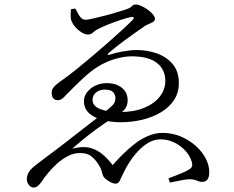

<svg xmlns="http://www.w3.org/2000/svg" viewBox="-20 -780 1040 852"><path d="M128.4 52.2Q117.6 52.2 108.3 41Q98.9 29.8 98.9 12.3Q98.9 3.5 104.8 -10.4Q110.8 -24.4 132.5 -42.7Q144.9 -52.6 168.7 -70.6Q192.4 -88.7 221 -109.7Q249.6 -130.8 274.3 -150.4Q318.1 -185 355.6 -213.8Q393.1 -242.6 427.8 -269.6Q463.2 -297.3 477.7 -311Q492.2 -324.6 492.2 -343.9Q492.2 -359.7 481.9 -371Q471.6 -382.4 444.5 -382.4Q422.1 -382.4 406.4 -369.8Q390.7 -357.2 390.7 -336.8Q390.7 -309.7 423.7 -296.3Q456.7 -282.9 512.2 -282.9Q575 -282.9 620.2 -301.6Q665.3 -320.4 689.5 -351.8Q713.6 -383.3 713.6 -420.8Q713.6 -471.9 676 -501Q638.4 -530.1 564.4 -530.1Q530.7 -530.1 489.9 -518.2Q449.1 -506.2 412.8 -483.1Q383.5 -465 348 -432Q312.5 -399 271.5 -357Q265.2 -349.1 256.1 -342.2Q246.9 -335.3 234.3 -335.3Q224.8 -335.3 217.1 -342.8Q209.4 -350.3 209.4 -369.8Q209.4 -379.7 214.3 -387.7Q219.2 -395.6 231.5 -406Q243.8 -416.3 266.8 -432.3Q289.7 -448.8 322.1 -474.9Q354.5 -501 391 -531.9Q427.4 -562.7 461.7 -593Q496 -623.4 524.2 -649.2Q552.4 -674.9 567.7 -691Q575.1 -698.6 572.8 -702.6Q570.5 -706.6 560.1 -704.2Q539.9 -699.5 514.4 -691.2Q489 -682.9 463.8 -672.9Q438.6 -662.8 417.4 -652.4Q405.8 -647.2 394.3 -636.9Q382.7 -626.6 370.5 -626.6Q357.4 -626.6 341.2 -636.8Q324.9 -647.1 312.3 -662.4Q299.7 -677.7 295.7 -691.6Q293.3 -700.8 293.5 -713.8Q293.6 -726.8 294.8 -739L313.9 -742.2Q319 -734.5 324.8 -722.6Q330.6 -710.8 339.1 -701.5Q347.6 -692.3 359.8 -692.3Q369.4 -692.3 392.8 -697.7Q416.2 -703 443.9 -710.2Q471.6 -717.3 496.6 -725.1Q521.6 -732.9 535.4 -736.9Q556.9 -743.7 564.3 -751.8Q571.8 -760 581.6 -760Q593.2 -760 607.7 -753.3Q622.2 -746.7 636.1 -736.7Q650.1 -726.7 658.8 -715.9Q667.6 -705 667.6 -696.6Q667.6 -688.4 659.8 -683.2Q652.1 -677.9 641.5 -673.9Q631 -669.9 622.9 -664.9Q600.3 -648.6 576.8 -632.3Q553.3 -616 532.6 -600.7Q511.9 -585.4 494.2 -571.3Q476.6 -557.2 463.8 -546Q457.3 -540.3 458.4 -537.4Q459.5 -534.5 468.8 -538Q492.6 -545.8 525.6 -551.9Q558.6 -558 586.9 -558Q634.7 -558 677.2 -542.6Q719.8 -527.2 746.7 -495.1Q773.6 -462.9 773.6 -411.2Q773.6 -368 752 -335.7Q730.5 -303.3 693.7 -281.5Q656.9 -259.6 610.9 -248.6Q564.8 -237.6 515.1 -237.6Q475.3 -237.6 437.9 -246.8Q400.4 -256 376.5 -276.6Q352.5 -297.2 352.5 -331.3Q352.5 -352.7 366.5 -370.8Q380.4 -389 403.1 -400Q425.9 -411.1 453.3 -411.1Q495.1 -411.1 520.6 -390.6Q546.2 -370.2 546.4 -335.7Q546.6 -316.6 538.7 -303.1Q530.8 -289.7 516.6 -279.3Q502.4 -268.9 483.3 -257.7Q444.8 -234.4 408.9 -207.8Q372.9 -181.1 344.6 -157.9Q316.2 -134.6 300.4 -120.3Q342.3 -131.2 372.8 -125.4Q403.4 -119.5 429.1 -99.8Q454.8 -80.1 480 -47.3Q499.1 -69.7 523.8 -94.2Q548.5 -118.8 576.7 -140.9Q604.8 -163 636.6 -176.6Q668.4 -190.3 701.3 -190.3Q742.8 -190.3 780 -175.2Q817.2 -160.1 846.3 -134.7Q875.5 -109.3 892.1 -78.2Q908.6 -47.1 908.6 -15.7Q908.6 4.7 901 15.9Q893.5 27.1 876.6 27.1Q867.5 27.1 860.6 24Q853.6 20.9 844.6 18.1Q835.5 15.4 820.1 15.4Q807.1 15.4 785.3 19.9Q763.4 24.3 734 30.3L727.6 11.4Q757.3 0.2 781 -9.4Q804.8 -19 818.4 -27.5Q828.6 -32.9 831.8 -41.5Q835 -50.1 829.5 -66.5Q821.8 -90.3 801.8 -111.9Q781.8 -133.5 753.4 -147.6Q725 -161.6 692.9 -161.6Q664.5 -161.6 639.3 -147.1Q614.2 -132.6 592.6 -109.3Q571.1 -86.1 554.6 -60.5Q538 -34.8 527.9 -12.7Q517.9 7.3 511.8 21.1Q505.6 35 493.1 35Q482.3 35 468.6 27.4Q454.9 19.8 445.4 11.4Q437.9 3.5 435.7 -4.4Q433.5 -12.3 430.4 -23Q427.3 -33.8 417.1 -50.3Q404.1 -70.9 386 -86Q367.9 -101.1 335.3 -100.9Q306.2 -100.7 281.7 -87.7Q257.2 -74.7 234.2 -55.1Q211.7 -34.3 193.7 -12.7Q175.6 8.8 162.6 28.8Q157.5 36.5 149.2 44.3Q140.8 52.2 128.4 52.2Z"/></svg>

Font: Noto Serif HK ExtraLight
Style: Regular
Weight: 200
Designer: Ryoko NISHIZUKA 西塚涼子 (kana & ideographs); Frank Grießhammer (Latin, Greek & Cyrillic); Wenlong ZHANG 张文龙 (bopomofo); San
Foundry: Adobe
Version: Version 2.002-H1;hotconv 1.1.0;makeotfexe 2.6.0